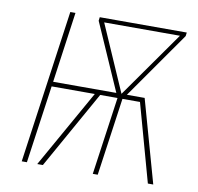

<svg xmlns="http://www.w3.org/2000/svg" viewBox="-77 -761 867 841"><g transform="rotate(10 356.5 -340.5)"><path d="M687 -681 685 -665 476 -367H555L658 0H634L538 -346H460L411 0H389L438 -346H361L167 0H142L337 -346H145L96 0H73L169 -681H192L148 -367H429L298 -665L300 -681ZM323 -662 452 -367 660 -662Z"/></g></svg>

Font: Fira Sans Condensed Thin
Style: Italic
Weight: 250
Width: 3
Italic angle: -8°
Designer: Carrois Corporate & Edenspiekermann AG
Foundry: Carrois Corporate GbR & Edenspiekermann AG
Version: Version 4.203